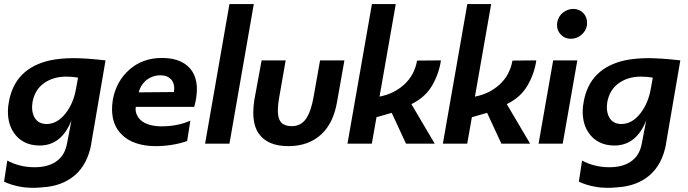

<svg xmlns="http://www.w3.org/2000/svg" viewBox="-27 -708 3389 946"><path d="M136 217.5Q101.5 217.5 73.5 212Q28 204 -7 187L9 83Q35.5 98 70.2 107Q105 116 143 116Q207 116 247 89.5Q292 60.5 303 0L325 -114.5Q276 8.5 169 9Q125 9 92.5 -8Q60 -25 41 -54.5Q12 -95.5 12 -160Q12 -182.5 17 -207Q46 -371 219 -410.5Q272.5 -421.5 336 -421.5Q396 -421.5 493 -410.5L422.5 0H423Q404.5 101.5 341.8 155.5Q279 209.5 181 215Q157.5 217.5 136 217.5ZM202.5 -97Q255.5 -97 297 -150.5Q336 -201 348 -273.5L357.5 -325.5Q328 -330.5 300 -330.5Q235 -330.5 189.5 -298Q144 -265.5 133 -204Q131.5 -193 131 -181.5Q131 -149.5 143 -129.5Q151 -114.5 166 -105.8Q181 -97 202.5 -97Z M739.5 12Q686 12 642.5 -2.8Q599 -17.5 571 -47Q525.5 -92.5 525 -169Q525 -192 529 -217.5Q546 -308.5 611.2 -365.5Q676.5 -422.5 771 -422.5Q826 -422.5 863.5 -404.8Q901 -387 920.8 -355.5Q940.5 -324 943 -280V-267Q943 -228 930 -181.5H642L641 -172Q641 -154.5 648.5 -140Q657.5 -121.5 674.5 -109.5Q691.5 -97.5 716.2 -91.5Q741 -85.5 768.5 -85.5Q847.5 -85.5 911 -113.5L895 -13Q822 12 739.5 12ZM656.5 -253 830 -254.5Q831.5 -264 831.5 -273Q831.5 -296 819 -313.5Q800.5 -336.5 764.5 -337Q721.5 -337 689 -309Q663.5 -284 656.5 -253Z M1103.5 0H983.5L1103.5 -688H1223.5Z M1394 12Q1289 12 1246.5 -52Q1221 -89.5 1221 -153.5Q1221 -184 1226.5 -217.5L1262 -410.5H1380.5L1347.5 -221.5Q1342 -189.5 1342 -165.5Q1342 -137.5 1349 -120Q1362.5 -86.5 1410.5 -86.5Q1456 -86.5 1481 -123.2Q1506 -160 1518 -230.5L1550 -410.5H1670L1634 -208Q1616.5 -102.5 1557 -47Q1494 12 1394 12Z M2115 0H1973.5L1903 -152L1828 -130.5L1805 0H1685L1805.5 -688H1923L1843 -232Q1914 -245.5 1964.5 -291.5Q2015 -337.5 2028 -409.5L2145.5 -410.5Q2136 -345 2102 -286.5Q2068 -228 2000 -195Z M2585 0H2443.5L2373 -152L2298 -130.5L2275 0H2155L2275.5 -688H2393L2313 -232Q2384 -245.5 2434.5 -291.5Q2485 -337.5 2498 -409.5L2615.5 -410.5Q2606 -345 2572 -286.5Q2538 -228 2470 -195Z M2786.5 -517Q2753 -517 2733.5 -541Q2717.5 -558 2717.5 -585.5L2718.5 -597.5Q2724 -627 2745.5 -645Q2770.5 -664 2796 -664Q2829.5 -664 2850.5 -640Q2865.5 -621 2865.5 -595L2865 -583Q2860 -555 2837.2 -536Q2814.5 -517 2786.5 -517ZM2745.5 0H2626.5L2698.5 -410.5H2817.5Z M2968 217.5Q2933.5 217.5 2905.5 212Q2860 204 2825 187L2841 83Q2867.5 98 2902.2 107Q2937 116 2975 116Q3039 116 3079 89.5Q3124 60.5 3135 0L3157 -114.5Q3108 8.5 3001 9Q2957 9 2924.5 -8Q2892 -25 2873 -54.5Q2844 -95.5 2844 -160Q2844 -182.5 2849 -207Q2878 -371 3051 -410.5Q3104.5 -421.5 3168 -421.5Q3228 -421.5 3325 -410.5L3254.5 0H3255Q3236.5 101.5 3173.8 155.5Q3111 209.5 3013 215Q2989.5 217.5 2968 217.5ZM3034.5 -97Q3087.5 -97 3129 -150.5Q3168 -201 3180 -273.5L3189.5 -325.5Q3160 -330.5 3132 -330.5Q3067 -330.5 3021.5 -298Q2976 -265.5 2965 -204Q2963.5 -193 2963 -181.5Q2963 -149.5 2975 -129.5Q2983 -114.5 2998 -105.8Q3013 -97 3034.5 -97Z"/></svg>

Font: Lucymar Sans SemiBold
Style: Italic
Weight: 600
Italic angle: -10°
Foundry: The League of Moveable Type (original font) / Main changes by Cristiano Sobral with portions from Mirco Monsees
Version: Version 2.00;August 30, 2020;FontCreator 13.0.0.2681 64-bit